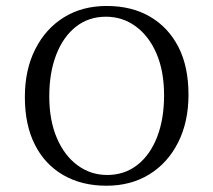

<svg xmlns="http://www.w3.org/2000/svg" viewBox="-20 -602 704 634"><path d="M331.5 11.3Q250 11.3 189.1 -23.8Q128.2 -58.9 95.2 -124.2Q62.1 -189.5 62.1 -281.5Q62.1 -371.8 96.4 -439.5Q130.6 -507.3 191.1 -544.8Q251.6 -582.3 332.3 -582.3Q414.5 -582.3 475 -547.2Q535.5 -512.1 569 -447.2Q602.4 -382.3 602.4 -289.5Q602.4 -199.2 568.1 -131.5Q533.9 -63.7 473 -26.2Q412.1 11.3 331.5 11.3ZM333.9 -24.2Q391.1 -24.2 433.5 -57.3Q475.8 -90.3 498.8 -149.6Q521.8 -208.9 521.8 -287.1Q521.8 -366.9 496.8 -425Q471.8 -483.1 428.2 -514.9Q384.7 -546.8 329.8 -546.8Q272.6 -546.8 230.6 -513.7Q188.7 -480.6 165.7 -421.4Q142.7 -362.1 142.7 -283.9Q142.7 -204.8 167.7 -146.4Q192.7 -87.9 236.3 -56Q279.8 -24.2 333.9 -24.2Z"/></svg>

Font: Playfair 9pt Light
Style: Regular
Weight: 300
Designer: Claus Eggers Sørensen
Foundry: Claus Eggers Sørensen
Version: Version 2.001;gftools[0.9.30]